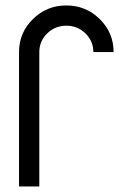

<svg xmlns="http://www.w3.org/2000/svg" viewBox="-20 -674 479 694"><path d="M122.1 0H48.8V-485.8Q48.8 -555.7 98.9 -605Q148.9 -654.3 219.7 -654.3Q290.5 -654.3 340.6 -605Q390.6 -555.7 390.6 -485.8H317.4Q317.4 -525.4 288.8 -553.2Q260.3 -581.1 219.7 -581.1Q179.2 -581.1 150.6 -553.2Q122.1 -525.4 122.1 -485.8Z"/></svg>

Font: Catrinity
Style: Regular
Weight: 400
Designer: Alexander Lange
Foundry: High-Logic / Made with FontCreator
Version: Version 2.090;May 20, 2024;FontCreator 15.0.0.2974 64-bit